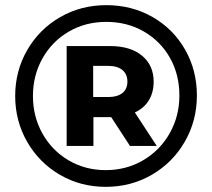

<svg xmlns="http://www.w3.org/2000/svg" viewBox="-20 -723 825 746"><path d="M745 -352Q745 -254 698 -172.5Q651 -91 570 -44Q489 3 391 3Q293 3 212.5 -44Q132 -91 85.5 -172Q39 -253 39 -350Q39 -447 85.5 -528Q132 -609 213 -656Q294 -703 393 -703Q492 -703 572.5 -657Q653 -611 699 -530.5Q745 -450 745 -352ZM677 -352Q677 -433 640.5 -498Q604 -563 539 -600.5Q474 -638 393 -638Q312 -638 247 -600Q182 -562 145 -496Q108 -430 108 -350Q108 -270 145 -204Q182 -138 246.5 -100Q311 -62 391 -62Q471 -62 536.5 -100.5Q602 -139 639.5 -205.5Q677 -272 677 -352ZM504 -286 589 -156H485L412 -268H408H343V-156H239V-544H408Q487 -544 532 -506.5Q577 -469 577 -406Q577 -364 558.5 -333.5Q540 -303 504 -286ZM401 -346Q436 -346 455.5 -361.5Q475 -377 475 -406Q475 -435 455.5 -451Q436 -467 401 -467H342V-346Z"/></svg>

Font: mBank
Style: Bold
Weight: 700
Designer: Julieta Ulanovsky
Foundry: Julieta Ulanovsky
Version: Version 7.200